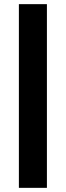

<svg xmlns="http://www.w3.org/2000/svg" viewBox="-20 -725 317 925"><path d="M71 180V-705H206V180Z"/></svg>

Font: Nunito Sans 10pt Condensed ExtraBold
Style: Regular
Weight: 800
Width: 3
Designer: Vernon Adams
Foundry: Vernon Adams
Version: Version 3.101;gftools[0.9.27]